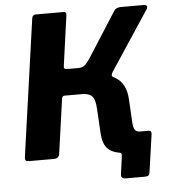

<svg xmlns="http://www.w3.org/2000/svg" viewBox="-58 -795 877 979"><g transform="rotate(-5 380.0 -305.5)"><path d="M546.4 130.6Q520.3 130.6 523.4 107.3L535.8 16.3Q537.6 8 534.1 2.6Q530.7 -2.9 520.6 -5L604.9 -101.1H682.9Q699 -101.1 696.6 -81.9L669.2 109.9Q668.2 120.6 662.8 125.6Q657.5 130.6 644.6 130.6ZM62.1 0Q49.2 0 45.5 -5Q41.7 -10 42.7 -20.7L141.8 -722.7Q144.2 -742 160.4 -742H303.8Q319.2 -742 316.8 -724.2L281.1 -467.7Q278.6 -450.9 294 -450.9H373.4L440.1 -408.3Q516.1 -405.4 554.8 -371.8Q593.6 -338.1 597.1 -268.5L604 -147.6Q605.4 -123.1 613.6 -112.1Q621.9 -101.1 639.5 -101.1Q653.6 -101.1 652.9 -87.4L644.5 -15.1Q642 0 626.9 0H557.8Q502.9 0 471.5 -24.9Q440.1 -49.8 437.8 -116.2L430.9 -233.6Q428.6 -283.2 412.5 -300Q396.5 -316.8 361.8 -316.8H272.9Q260.1 -316.8 258.1 -304.4L218.4 -23.3Q215.2 0 188.8 0ZM342.4 -375.3 354.7 -450.9Q378.4 -450.9 392.8 -466.7Q407.1 -482.4 422.1 -506.7L561.6 -725Q571.8 -742 598.1 -742H713.5Q726.7 -742 729.9 -735.2Q733 -728.4 726.7 -719L526.9 -416.3Q522.2 -408.4 520.7 -401.2Q519.2 -394 527.6 -389.6Z"/></g></svg>

Font: Libre Franklin Thin
Style: Italic
Weight: 100
Italic angle: -8°
Designer: Pablo Impallari, Rodrigo Fuenzalida, Nhung Nguyen
Foundry: Impallari Type
Version: Version 3.000